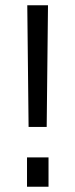

<svg xmlns="http://www.w3.org/2000/svg" viewBox="-20 -712 287 732"><path d="M83 0V-112H165V0ZM89 -228 84 -692H163L158 -228Z"/></svg>

Font: Titillium Web
Style: Regular
Weight: 400
Version: Version 1.001;PS 57.000;hotconv 1.0.70;makeotf.lib2.5.55311